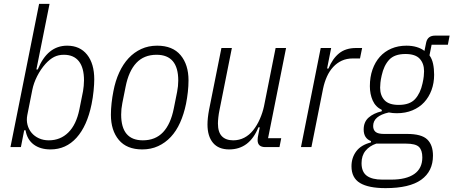

<svg xmlns="http://www.w3.org/2000/svg" viewBox="-20 -760 2343 992"><path d="M182 -740H236L168 -401H175Q225 -524 327 -524Q393 -524 430 -477.5Q467 -431 467 -350Q467 -326 463.5 -290.5Q460 -255 453 -221Q430 -109 375.5 -48.5Q321 12 241 12Q188 12 154 -13.5Q120 -39 112 -87H105L88 0H34ZM232 -35Q292 -35 333 -75.5Q374 -116 390 -194L409 -289Q411 -301 412.5 -316Q414 -331 414 -345Q414 -410 387.5 -443.5Q361 -477 310 -477Q282 -477 260 -466Q238 -455 215 -430Q190 -402 172 -366.5Q154 -331 147 -296L121 -165Q116 -139 122 -115.5Q128 -92 143 -74Q158 -56 181 -45.5Q204 -35 232 -35Z M715 12Q635 12 594 -37Q553 -86 553 -167Q553 -196 556.5 -227.5Q560 -259 566 -289Q576 -342 596 -385.5Q616 -429 644.5 -459.5Q673 -490 710 -507Q747 -524 792 -524Q872 -524 913 -475Q954 -426 954 -345Q954 -316 950.5 -284.5Q947 -253 941 -223Q930 -170 910.5 -126.5Q891 -83 862.5 -52.5Q834 -22 797 -5Q760 12 715 12ZM718 -35Q783 -35 822.5 -77Q862 -119 878 -200L895 -285Q901 -315 901 -344Q901 -477 789 -477Q724 -477 684.5 -435Q645 -393 629 -312L612 -227Q606 -197 606 -168Q606 -35 718 -35Z M1178 -512 1114 -191Q1110 -172 1108 -153Q1106 -134 1106 -122Q1106 -77 1126.5 -56Q1147 -35 1185 -35Q1216 -35 1242 -48.5Q1268 -62 1288 -87Q1308 -112 1322.5 -145Q1337 -178 1344 -211L1404 -512H1458L1365 -46H1433L1424 0H1351Q1311 0 1311 -36Q1311 -42 1312 -50.5Q1313 -59 1315 -66L1322 -102H1315Q1269 12 1164 12Q1109 12 1080.5 -22Q1052 -56 1052 -117Q1052 -149 1060 -192L1124 -512Z M1535 0 1637 -512H1691L1670 -406H1677Q1698 -457 1732 -484.5Q1766 -512 1820 -512H1851L1840 -458H1803Q1771 -458 1746 -446.5Q1721 -435 1701.5 -414Q1682 -393 1669 -364Q1656 -335 1649 -301L1589 0Z M2217 44Q2217 125 2156.5 168.5Q2096 212 1972 212Q1884 212 1840 185.5Q1796 159 1796 99Q1796 55 1820.5 22Q1845 -11 1896 -24L1897 -31Q1859 -45 1859 -91Q1859 -130 1884.5 -152.5Q1910 -175 1952 -185L1953 -192Q1920 -208 1905.5 -241Q1891 -274 1891 -315Q1891 -362 1904.5 -400.5Q1918 -439 1942.5 -466.5Q1967 -494 2002 -509Q2037 -524 2080 -524Q2109 -524 2132.5 -517Q2156 -510 2173 -497L2182 -541Q2190 -576 2228 -576H2303L2294 -529H2210L2199 -474Q2212 -456 2217.5 -430.5Q2223 -405 2223 -374Q2223 -331 2209.5 -294.5Q2196 -258 2171.5 -231.5Q2147 -205 2111 -190Q2075 -175 2030 -175Q2019 -175 2009 -176Q1999 -177 1989 -179Q1908 -161 1908 -109Q1908 -89 1920.5 -78.5Q1933 -68 1964 -68H2083Q2158 -68 2187.5 -39.5Q2217 -11 2217 44ZM2162 53Q2162 16 2144.5 -1Q2127 -18 2077 -18H1924Q1889 -6 1868.5 19Q1848 44 1848 83Q1848 128 1875 148Q1902 168 1955 168H2001Q2079 168 2120.5 139Q2162 110 2162 53ZM2040 -218Q2097 -218 2124.5 -248Q2152 -278 2163 -329Q2168 -351 2169.5 -366.5Q2171 -382 2171 -392Q2171 -432 2148.5 -456.5Q2126 -481 2075 -481Q2018 -481 1990.5 -451Q1963 -421 1952 -370Q1947 -348 1945.5 -332.5Q1944 -317 1944 -307Q1944 -267 1966.5 -242.5Q1989 -218 2040 -218Z"/></svg>

Font: IBM Plex Sans Condensed Light
Style: Italic
Weight: 300
Width: 3
Italic angle: -11°
Designer: Mike Abbink, Paul van der Laan, Pieter van Rosmalen
Foundry: Bold Monday
Version: Version 1.3